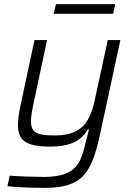

<svg xmlns="http://www.w3.org/2000/svg" viewBox="-20 -704 648 930"><path d="M251 -684 240 -637H528L538 -684ZM195 206C383 206 425 133 467 -65L563 -510H502L445 -247C423 -143 400 -48 249 -48C163 -48 130 -58 130 -117C130 -139 135 -169 144 -210L208 -510H147L79 -191C71 -155 67 -124 67 -98C67 -25 104 6 223 6C333 6 377 -30 406 -77H411C405 -55 400 -33 394 -11C371 86 350 152 194 153C151 153 86 151 27 147L16 198C59 203 134 206 195 206Z"/></svg>

Font: Saira UNSAM Light Italic
Style: Regular
Weight: 300
Italic angle: -12°
Designer: Hector Gatti with collaboration of the Omnibus-Type team
Foundry: Omnibus-Type
Version: Version 0.072;PS 000.072;hotconv 1.0.88;makeotf.lib2.5.64775